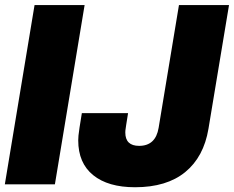

<svg xmlns="http://www.w3.org/2000/svg" viewBox="-23 -748 950 779"><path d="M320.3 -727.5 199.7 0H-3.4L117.2 -727.5ZM524.9 11.7Q415.5 11.7 355 -37.4Q294.4 -86.4 294.4 -178.7Q294.4 -187 295.4 -198Q296.4 -209 299.6 -230Q302.7 -251 309.1 -289.1H496.6Q491.2 -255.9 488.8 -240.2Q486.3 -224.6 485.8 -219Q485.4 -213.4 485.4 -210.4Q485.4 -156.2 541.5 -156.2Q608.4 -156.2 620.6 -229.5L703.1 -727.5H906.2L822.8 -225.6Q803.7 -111.3 728.5 -49.8Q653.3 11.7 524.9 11.7Z"/></svg>

Font: Inter Display Black
Style: Italic
Weight: 900
Italic angle: -9.39999°
Designer: Rasmus Andersson
Foundry: rsms
Version: Version 4.000;git-a52131595